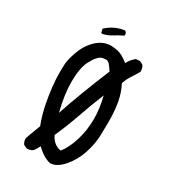

<svg xmlns="http://www.w3.org/2000/svg" viewBox="-188 -883 876 978"><g transform="rotate(30 250.0 -394.5)"><path d="M264 -6Q223 -14 178 -57Q170 -39 158 -23Q145 -12 127 -12H121L102 -21Q92 -35 92 -53Q92 -58 125 -144Q104 -198 93 -256Q74 -353 74 -434Q74 -447 75 -476Q76 -505 92.5 -552.5Q109 -600 136 -630Q179 -680 234 -680Q248 -680 274 -675Q300 -670 339 -639Q353 -666 376 -684L399 -686L419 -676Q429 -662 429 -645V-639Q415 -615 399.5 -591.5Q384 -568 376 -542Q397 -501 406 -456Q416 -404 416 -336Q416 -304 414.5 -255Q413 -206 394.5 -149.5Q376 -93 339 -50.5Q302 -8 264 -6ZM278 -89Q307 -126 325.5 -186Q344 -246 344 -315Q344 -371 327 -442Q296 -366 270 -291Q244 -216 211 -142Q234 -95 278 -89ZM174 -251Q217 -381 292 -562Q276 -586 265 -598Q257 -606 244 -606Q239 -606 227 -604Q199 -598 171 -542Q150 -498 150 -420Q150 -345 174 -251ZM162 -709 156 -713 152 -734 172 -750Q209 -777 256 -783Q267 -776 267 -765L266 -758Q240 -746 215.5 -730.5Q191 -715 162 -709Z"/></g></svg>

Font: Xiaolai SC
Style: Regular
Weight: 400
Designer: Nozomi Seto 瀬戸のぞみ
Version: Version 3.11;December 4, 2020;FontCreator 13.0.0.2613 64-bit